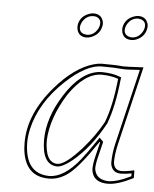

<svg xmlns="http://www.w3.org/2000/svg" viewBox="-48 -667 578 719"><g transform="rotate(5 240.5 -308.0)"><path d="M388.2 -580.1Q394.5 -610.4 425.3 -622.1Q434.6 -626 443.8 -626Q472.2 -626 480 -599.6Q482.4 -589.4 480 -580.1Q473.6 -549.8 442.9 -537.6Q433.6 -533.7 424.3 -534.2Q396 -534.2 388.7 -560.1Q386.2 -570.3 388.2 -580.1ZM220.2 -575.2Q226.6 -605.5 257.3 -617.2Q266.6 -621.1 275.9 -621.1Q304.2 -621.1 312 -594.7Q314.5 -584.5 312 -575.2Q305.7 -544.9 274.9 -532.7Q265.6 -528.8 256.3 -528.8Q228 -528.8 220.7 -555.2Q218.3 -565.4 220.2 -575.2ZM408.2 -138.2Q400.4 -104 399.9 -74.2Q401.4 -43.5 429.2 -42Q451.7 -42.5 477.1 -48.8L479 -45.9V-20Q420.4 9.8 383.8 9.8Q335 9.8 324.2 -25.9Q321.8 -34.2 321.8 -43Q322.3 -63 329.1 -89.8L341.8 -142.1L339.8 -144Q273.9 -45.9 235.8 -17.1Q200.7 9.8 162.1 9.8Q71.3 9.8 61 -93.8Q60.1 -105.5 60.1 -117.2Q60.1 -224.6 149.9 -329.1Q221.2 -411.6 293.9 -431.6Q310.1 -436 323.2 -436Q377 -436 402.8 -433.1Q414.1 -432.6 479 -436ZM353 -219.2Q377.9 -283.2 388.2 -384.8Q362.3 -394.5 326.2 -395Q263.2 -395 204.1 -309.6Q146 -217.3 142.1 -132.8Q143.1 -48.8 189 -47.9Q219.2 -47.9 280.3 -116.7Q323.7 -166 353 -219.2ZM397.9 -578.1Q392.6 -553.7 414.1 -545.9Q419.4 -544.4 424.3 -543.9Q450.2 -543.9 465.3 -569.3Q468.8 -576.2 470.2 -582Q475.6 -606.4 454.6 -614.3Q449.2 -615.7 443.8 -616.2Q418 -616.2 402.8 -590.8Q399.4 -584 397.9 -578.1ZM230 -572.8Q224.6 -548.3 245.6 -541Q251 -539.6 256.3 -539.1Q282.2 -539.1 297.4 -564.5Q300.8 -571.3 302.2 -577.1Q307.6 -601.6 286.6 -609.4Q281.2 -610.8 275.9 -610.8Q250 -610.8 234.9 -585.4Q231.4 -578.6 230 -572.8ZM398.4 -140.1 466.3 -425.3Q412.6 -421.4 401.9 -422.9Q374 -425.8 323.2 -425.8Q265.1 -425.8 189 -354.5Q98.6 -269.5 75.7 -168Q69.8 -141.1 69.8 -117.2Q71.8 -1.5 162.1 0Q218.3 0 277.3 -73.7Q298.3 -100.1 331.5 -149.4L338.4 -159.7L353 -145L338.9 -87.4Q332 -60.1 332 -43Q336.9 -2.4 383.8 0Q418.9 -0.5 469.2 -25.9V-36.6Q446.8 -32.2 429.2 -32.2Q398.4 -32.2 391.1 -61.5Q389.6 -67.9 390.1 -74.2Q390.6 -106 398.4 -140.1ZM362.3 -215.3 361.8 -214.4Q311.5 -121.6 244.6 -66.4Q210 -38.6 189 -38.1Q132.3 -40 131.8 -132.8Q131.8 -216.8 188 -304.7Q246.6 -397 315.9 -404.3Q321.3 -404.8 326.2 -404.8Q365.7 -404.3 391.6 -394L398.9 -391.6L397.9 -383.8Q387.2 -280.3 362.3 -215.3Z"/></g></svg>

Font: Linux Biolinum Outline O
Style: Italic
Weight: 400
Italic angle: -12°
Designer: Philipp H. Poll
Foundry: Philipp H. Poll
Version: Version 0.6.2